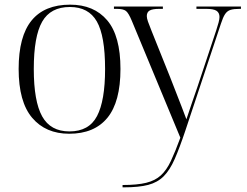

<svg xmlns="http://www.w3.org/2000/svg" viewBox="-20 -564 1058 824"><path d="M277 10Q176 10 118 -58.5Q60 -127 60 -268Q60 -408 115.5 -476Q171 -544 281 -544Q383 -544 440 -477Q497 -410 497 -268Q497 -127 441 -58.5Q385 10 277 10ZM278 0Q362 0 396.5 -66Q431 -132 431 -268Q431 -410 395.5 -472Q360 -534 280 -534Q197 -534 161 -471Q125 -408 125 -268Q125 -129 161 -64.5Q197 0 278 0ZM506 230Q569 230 607.5 220.5Q646 211 670.5 188.5Q695 166 713.5 126.5Q732 87 754 27L546 -474Q532 -508 520.5 -517Q509 -526 481 -526H469V-536H679V-526H664Q635 -526 622.5 -519Q610 -512 610 -495Q610 -486 615 -471.5Q620 -457 631 -430L710 -233Q721 -205 734 -171.5Q747 -138 759.5 -106Q772 -74 780 -52Q791 -86 803 -120.5Q815 -155 827 -190L908 -434Q914 -452 918 -467Q922 -482 922 -491Q922 -509 909.5 -517.5Q897 -526 865 -526H823V-536H1014V-526H1008Q983 -526 969 -521.5Q955 -517 946 -503.5Q937 -490 928 -462L776 -5Q751 70 730 118Q709 166 682.5 192.5Q656 219 616 229.5Q576 240 512 240H506Z"/></svg>

Font: Noto Serif Display Light
Style: Regular
Weight: 300
Designer: Monotype Design Team
Foundry: Monotype Imaging Inc.
Version: Version 2.009